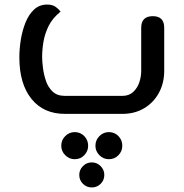

<svg xmlns="http://www.w3.org/2000/svg" viewBox="-20 -500 806 843"><path d="M265 0Q171 0 118 -66Q65 -132 65 -248Q65 -286 71.5 -326Q78 -366 92 -401Q106 -436 129.5 -458Q153 -480 187 -480Q211 -480 225.5 -469Q240 -458 246 -449Q211 -421 194 -387Q177 -353 171 -317.5Q165 -282 165 -250Q165 -231 168.5 -202.5Q172 -174 181.5 -145.5Q191 -117 211 -98Q231 -79 265 -79H517Q546 -79 564.5 -96Q583 -113 591.5 -138Q600 -163 600 -189V-378Q600 -429 651 -429Q701 -429 701 -378V-189Q701 -135 677.5 -92Q654 -49 612.5 -24.5Q571 0 517 0ZM458 199Q434 199 416.5 181.5Q399 164 399 140Q399 115 416.5 97.5Q434 80 458 80Q483 80 500 97.5Q517 115 517 140Q517 164 500 181.5Q483 199 458 199ZM308 199Q284 199 266.5 181.5Q249 164 249 140Q249 115 266.5 97.5Q284 80 308 80Q333 80 350 97.5Q367 115 367 140Q367 164 350 181.5Q333 199 308 199ZM383 323Q360 323 344 307Q328 291 328 268Q328 246 344 229.5Q360 213 383 213Q406 213 422 229.5Q438 246 438 268Q438 291 422 307Q406 323 383 323Z"/></svg>

Font: El Messiri Medium
Style: Regular
Weight: 500
Designer: Mohamed Gaber
Foundry: Kief Type Foundry
Version: Version 2.020; ttfautohint (v1.8.3)